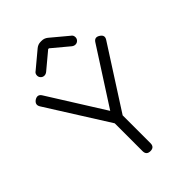

<svg xmlns="http://www.w3.org/2000/svg" viewBox="-248 -957 1059 1059"><g transform="rotate(-45 281.5 -427.5)"><path d="M160 -708Q148 -708 139.5 -716.5Q131 -725 131 -737Q131 -753 144 -761L241 -842Q257 -855 277 -855H285Q305 -855 321 -842L418 -761Q431 -753 431 -737Q431 -725 422.5 -716.5Q414 -708 402 -708Q391 -708 381 -716L284 -797H278L181 -716Q171 -708 160 -708ZM488 -639Q504 -665 530 -648Q557 -631 539 -605L310 -248V-31Q310 0 279 0Q248 0 248 -31V-248L23 -605Q7 -630 32 -648Q59 -665 75 -639L279 -314Z"/></g></svg>

Font: Jura Medium
Style: Regular
Weight: 500
Designer: Daniel Johnson, Alexei Vanyashin
Foundry: Daniel Johnson
Version: Version 5.103